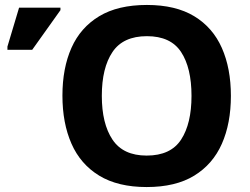

<svg xmlns="http://www.w3.org/2000/svg" viewBox="-20 -745 1010 775"><path d="M912 -358Q912 -247 875.5 -164.5Q839 -82 764 -36Q689 10 572 10Q456 10 380.5 -36Q305 -82 268.5 -165Q232 -248 232 -359Q232 -470 268.5 -552Q305 -634 380.5 -679.5Q456 -725 573 -725Q689 -725 764 -679.5Q839 -634 875.5 -551.5Q912 -469 912 -358ZM391 -358Q391 -246 434 -181.5Q477 -117 572 -117Q669 -117 711 -181.5Q753 -246 753 -358Q753 -471 711 -535Q669 -599 573 -599Q477 -599 434 -535Q391 -471 391 -358ZM10 -544V-557L57 -714H224V-704L110 -544Z"/></svg>

Font: RS Noto Sans
Style: Bold
Weight: 700
Designer: Monotype Design Team
Foundry: Monotype Imaging Inc.
Version: Version 3.10